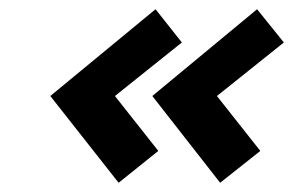

<svg xmlns="http://www.w3.org/2000/svg" viewBox="-20 -476 635 416"><path d="M450 -268 544 -149 457 -80 310 -268 537 -456 595 -384ZM229 -268 323 -149 237 -80 89 -268 317 -456 374 -384Z"/></svg>

Font: Advent Pro Black
Style: Italic
Weight: 900
Italic angle: -12°
Version: Version 3.000